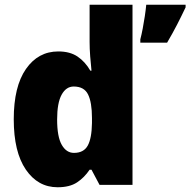

<svg xmlns="http://www.w3.org/2000/svg" viewBox="-20 -780 803 810"><path d="M223 10Q140 10 89 -64.5Q38 -139 38 -277Q38 -415 89.5 -489Q141 -563 226 -563Q275 -563 307 -541.5Q339 -520 361 -482H366Q363 -509 360.5 -542Q358 -575 358 -603V-760H539V0H400L366 -64H358Q336 -31 305 -10.5Q274 10 223 10ZM292 -135Q333 -135 350 -165.5Q367 -196 368 -261V-282Q368 -348 351.5 -381.5Q335 -415 291 -415Q259 -415 240 -380.5Q221 -346 221 -276Q221 -203 240.5 -169Q260 -135 292 -135ZM763 -749Q745 -711 727 -676Q709 -641 685 -600H572V-614Q577 -633 582 -659Q587 -685 591 -712Q595 -739 597 -760H763Z"/></svg>

Font: Noto Sans Myanmar SemiCondensed Black
Style: Regular
Weight: 900
Width: 4
Designer: Monotype Design Team
Foundry: Monotype Imaging Inc.
Version: Version 2.107; ttfautohint (v1.8.4.7-5d5b)